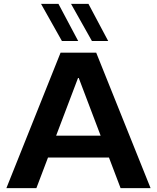

<svg xmlns="http://www.w3.org/2000/svg" viewBox="-20 -972 810 992"><path d="M477 -700H293L13 0H168L228 -158H543L603 0H758ZM384 -760 282 -952H192L300 -760ZM539 -760 437 -952H347L455 -760ZM270 -271 385 -574 500 -271Z"/></svg>

Font: Goli SemiBold
Style: Regular
Weight: 600
Designer: jaikishan Patel
Foundry: MagicType
Version: Version 1.000;Glyphs 3.2 (3242)